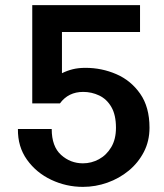

<svg xmlns="http://www.w3.org/2000/svg" viewBox="-20 -720 640 750"><path d="M304 10Q239 10 180.5 -17.5Q122 -45 85.5 -96Q49 -147 50 -216H182Q182 -148 218.5 -115Q255 -82 304 -82Q337 -82 366.5 -98Q396 -114 414.5 -145Q433 -176 433 -221Q433 -271 415 -302Q397 -333 367.5 -347Q338 -361 305 -361Q247 -361 214 -316H106V-700H527V-595H222V-434Q242 -444 264 -449.5Q286 -455 314 -455Q377 -455 434 -430.5Q491 -406 527.5 -354Q564 -302 564 -221Q564 -169 542 -126.5Q520 -84 483 -53.5Q446 -23 399.5 -6.5Q353 10 304 10Z"/></svg>

Font: Panamera
Style: Bold
Weight: 700
Designer: Bastien Sozeau
Foundry: NBR — Bastien Sozeau
Version: Version 3.002; ttfautohint (v1.8.4.7-5d5b);gftools[0.9.33]